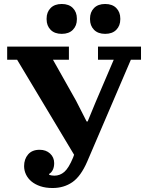

<svg xmlns="http://www.w3.org/2000/svg" viewBox="-20 -932 734 964"><path d="M244 12Q209 12 182.5 3Q156 -6 138 -21Q120 -36 110.5 -56Q101 -76 101 -98Q101 -133 121 -156.5Q141 -180 179 -180Q211 -180 231.5 -161Q252 -142 252 -113Q252 -93 245 -79Q238 -65 227 -59V-54Q233 -52 240 -51Q247 -50 253 -50Q281 -50 303 -69Q325 -88 347 -141L352 -155L66 -632H16V-698H326V-632H246L362 -426L415 -322H420L460 -419L551 -632H472V-698H688V-632H637L418 -121Q386 -47 343.5 -17.5Q301 12 244 12ZM290 -762Q254 -762 234 -782.5Q214 -803 214 -835V-839Q214 -871 234 -891.5Q254 -912 290 -912Q326 -912 346 -891.5Q366 -871 366 -839V-835Q366 -803 346 -782.5Q326 -762 290 -762ZM508 -762Q472 -762 452 -782.5Q432 -803 432 -835V-839Q432 -871 452 -891.5Q472 -912 508 -912Q544 -912 564 -891.5Q584 -871 584 -839V-835Q584 -803 564 -782.5Q544 -762 508 -762Z"/></svg>

Font: IBM Plex Serif
Style: Bold
Weight: 700
Designer: Mike Abbink, Paul van der Laan, Pieter van Rosmalen
Foundry: Bold Monday
Version: Version 2.008